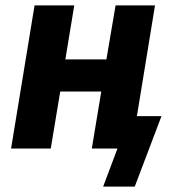

<svg xmlns="http://www.w3.org/2000/svg" viewBox="-20 -550 640 711"><path d="M362 141 415 0H320L355 -211H203L168 0H21L108 -530H255L222 -330H374L408 -530H554L487 -120H578L479 141Z"/></svg>

Font: Iosevka Curly Heavy Extended
Style: Italic
Weight: 900
Width: 7
Italic angle: -9°
Monospace: yes
Designer: Belleve Invis
Foundry: Belleve Invis
Version: Version 11.1.0; ttfautohint (v1.8.3)